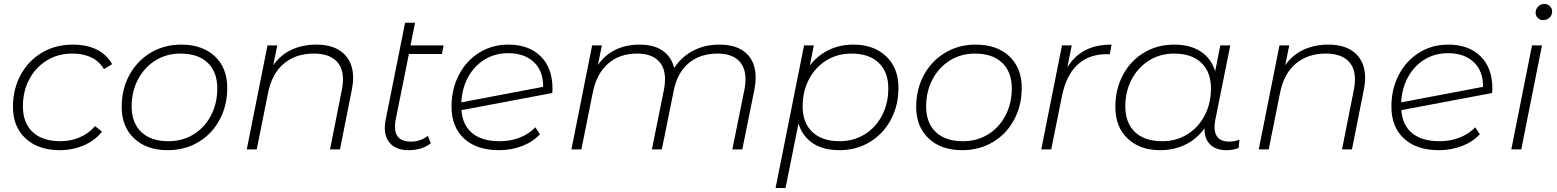

<svg xmlns="http://www.w3.org/2000/svg" viewBox="-20 -750 7816 964"><path d="M45 -213Q45 -302 83.5 -373.5Q122 -445 190.5 -485.5Q259 -526 345 -526Q415 -526 465 -501.5Q515 -477 543 -428L502 -403Q455 -481 342 -481Q271 -481 215 -446.5Q159 -412 127 -352Q95 -292 95 -216Q95 -133 144 -87Q193 -41 284 -41Q336 -41 381.5 -61Q427 -81 457 -117L492 -89Q458 -45 401.5 -20.5Q345 4 280 4Q172 4 108.5 -55Q45 -114 45 -213Z M591 -213Q591 -302 629.5 -373Q668 -444 736 -485Q804 -526 890 -526Q996 -526 1058.5 -467.5Q1121 -409 1121 -309Q1121 -220 1082.5 -148.5Q1044 -77 976 -36.5Q908 4 822 4Q716 4 653.5 -55Q591 -114 591 -213ZM1071 -306Q1071 -389 1022.5 -435Q974 -481 886 -481Q816 -481 760.5 -446.5Q705 -412 673 -351.5Q641 -291 641 -216Q641 -133 689.5 -87Q738 -41 826 -41Q896 -41 951.5 -75Q1007 -109 1039 -169.5Q1071 -230 1071 -306Z M1753 -359Q1753 -332 1747 -302L1687 0H1637L1697 -302Q1702 -325 1702 -352Q1702 -414 1664.5 -447.5Q1627 -481 1555 -481Q1465 -481 1405 -430.5Q1345 -380 1326 -284L1269 0H1219L1323 -522H1372L1352 -423Q1389 -475 1444.5 -500.5Q1500 -526 1568 -526Q1657 -526 1705 -481.5Q1753 -437 1753 -359Z M1967 -151Q1963 -132 1963 -114Q1963 -39 2043 -39Q2091 -39 2128 -68L2143 -31Q2100 4 2031 4Q1975 4 1943.5 -25.5Q1912 -55 1912 -108Q1912 -128 1916 -147L2014 -636H2064L2041 -522H2207L2199 -479H2033Z M2754 -304 2753 -283 2297 -197Q2302 -122 2351 -81.5Q2400 -41 2489 -41Q2544 -41 2590.5 -59.5Q2637 -78 2668 -111L2691 -76Q2656 -38 2602 -17Q2548 4 2485 4Q2374 4 2310.5 -54Q2247 -112 2247 -215Q2247 -303 2284 -374Q2321 -445 2386 -485.5Q2451 -526 2532 -526Q2635 -526 2694.5 -467.5Q2754 -409 2754 -304ZM2296 -236 2707 -314Q2708 -393 2660.5 -438Q2613 -483 2531 -483Q2466 -483 2414 -451.5Q2362 -420 2331 -364Q2300 -308 2296 -236Z M3774 -361Q3774 -334 3768 -302L3707 0H3657L3718 -302Q3723 -325 3723 -353Q3723 -414 3687 -447.5Q3651 -481 3582 -481Q3496 -481 3438.5 -433.5Q3381 -386 3363 -296L3303 0H3253L3314 -302Q3319 -325 3319 -353Q3319 -414 3283 -447.5Q3247 -481 3178 -481Q3091 -481 3033 -430.5Q2975 -380 2956 -284L2899 0H2849L2953 -522H3002L2982 -424Q3019 -476 3072 -501Q3125 -526 3191 -526Q3263 -526 3307 -495.5Q3351 -465 3365 -409Q3404 -467 3462 -496.5Q3520 -526 3592 -526Q3680 -526 3727 -482.5Q3774 -439 3774 -361Z M4491 -309Q4491 -220 4452.5 -148.5Q4414 -77 4346.5 -36.5Q4279 4 4195 4Q4114 4 4061.5 -30.5Q4009 -65 3989 -130L3924 194H3874L4017 -522H4066L4046 -421Q4084 -471 4140 -498.5Q4196 -526 4265 -526Q4367 -526 4429 -467.5Q4491 -409 4491 -309ZM4440 -306Q4440 -389 4391.5 -435Q4343 -481 4255 -481Q4185 -481 4129.5 -447Q4074 -413 4042 -352.5Q4010 -292 4010 -216Q4010 -133 4059 -87Q4108 -41 4196 -41Q4266 -41 4321.5 -75.5Q4377 -110 4408.5 -170Q4440 -230 4440 -306Z M4580 -213Q4580 -302 4618.5 -373Q4657 -444 4725 -485Q4793 -526 4879 -526Q4985 -526 5047.5 -467.5Q5110 -409 5110 -309Q5110 -220 5071.5 -148.5Q5033 -77 4965 -36.5Q4897 4 4811 4Q4705 4 4642.5 -55Q4580 -114 4580 -213ZM5060 -306Q5060 -389 5011.5 -435Q4963 -481 4875 -481Q4805 -481 4749.5 -446.5Q4694 -412 4662 -351.5Q4630 -291 4630 -216Q4630 -133 4678.5 -87Q4727 -41 4815 -41Q4885 -41 4940.5 -75Q4996 -109 5028 -169.5Q5060 -230 5060 -306Z M5561 -526 5552 -477 5536 -478Q5447 -478 5390 -425Q5333 -372 5312 -268L5258 0H5208L5312 -522H5361L5339 -412Q5374 -469 5428.5 -497.5Q5483 -526 5561 -526Z M6203 -49 6199 -7Q6172 4 6138 4Q6084 4 6055 -25.5Q6026 -55 6028 -106Q5990 -53 5933 -24.5Q5876 4 5805 4Q5703 4 5641.5 -54.5Q5580 -113 5580 -213Q5580 -302 5618 -373.5Q5656 -445 5723.5 -485.5Q5791 -526 5875 -526Q5956 -526 6009 -491Q6062 -456 6081 -392L6107 -522H6157L6081 -144Q6078 -126 6078 -111Q6078 -76 6096.5 -57.5Q6115 -39 6151 -39Q6181 -39 6203 -49ZM6060 -306Q6060 -389 6011.5 -435Q5963 -481 5875 -481Q5805 -481 5749.5 -446.5Q5694 -412 5662 -351.5Q5630 -291 5630 -216Q5630 -133 5678.5 -87Q5727 -41 5815 -41Q5885 -41 5940.5 -75Q5996 -109 6028 -169.5Q6060 -230 6060 -306Z M6834 -359Q6834 -332 6828 -302L6768 0H6718L6778 -302Q6783 -325 6783 -352Q6783 -414 6745.5 -447.5Q6708 -481 6636 -481Q6546 -481 6486 -430.5Q6426 -380 6407 -284L6350 0H6300L6404 -522H6453L6433 -423Q6470 -475 6525.5 -500.5Q6581 -526 6649 -526Q6738 -526 6786 -481.5Q6834 -437 6834 -359Z M7473 -304 7472 -283 7016 -197Q7021 -122 7070 -81.5Q7119 -41 7208 -41Q7263 -41 7309.5 -59.5Q7356 -78 7387 -111L7410 -76Q7375 -38 7321 -17Q7267 4 7204 4Q7093 4 7029.5 -54Q6966 -112 6966 -215Q6966 -303 7003 -374Q7040 -445 7105 -485.5Q7170 -526 7251 -526Q7354 -526 7413.5 -467.5Q7473 -409 7473 -304ZM7015 -236 7426 -314Q7427 -393 7379.5 -438Q7332 -483 7250 -483Q7185 -483 7133 -451.5Q7081 -420 7050 -364Q7019 -308 7015 -236Z M7672 -522H7722L7618 0H7568ZM7690 -686Q7690 -704 7702.5 -717Q7715 -730 7734 -730Q7750 -730 7761.5 -719Q7773 -708 7773 -693Q7773 -674 7760 -661.5Q7747 -649 7728 -649Q7712 -649 7701 -660Q7690 -671 7690 -686Z"/></svg>

Font: Montserrat Alternates Light
Style: Italic
Weight: 300
Italic angle: -11.3°
Designer: Julieta Ulanovsky
Foundry: Julieta Ulanovsky
Version: Version 7.200